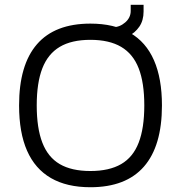

<svg xmlns="http://www.w3.org/2000/svg" viewBox="-20 -775 759 805"><path d="M359 10Q260 10 193.5 -28.5Q127 -67 93.5 -143Q60 -219 60 -333Q60 -503 135 -589.5Q210 -676 359 -676Q458 -676 525 -637.5Q592 -599 625.5 -522.5Q659 -446 659 -333Q659 -163 583.5 -76.5Q508 10 359 10ZM359 -58Q438 -58 488 -87Q538 -116 561.5 -177Q585 -238 585 -333Q585 -428 561.5 -488.5Q538 -549 488 -578.5Q438 -608 359 -608Q280 -608 230.5 -578.5Q181 -549 157.5 -488.5Q134 -428 134 -333Q134 -238 157.5 -177Q181 -116 230.5 -87Q280 -58 359 -58ZM456 -609 454 -661Q482 -661 505 -681Q528 -701 528 -729V-755H582V-727Q582 -689 564 -663Q546 -637 517.5 -623Q489 -609 456 -609Z"/></svg>

Font: Maven Pro VF Beta
Style: Regular
Weight: 400
Designer: Joe Prince
Foundry: Joe Prince
Version: Version 2.002